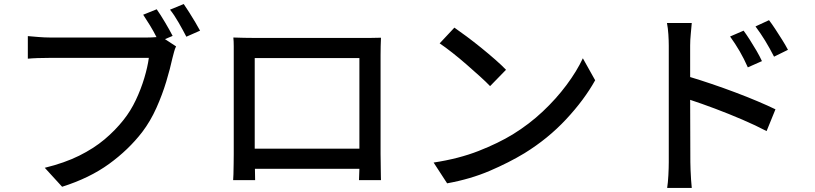

<svg xmlns="http://www.w3.org/2000/svg" viewBox="-20 -882 4040 952"><path d="M891 -862Q903 -845 918 -821Q933 -797 947.5 -773Q962 -749 972 -730L904 -700Q888 -731 866 -769.5Q844 -808 823 -834ZM853 -652Q847 -640 843 -624.5Q839 -609 835 -594Q824 -543 804.5 -478Q785 -413 755.5 -347Q726 -281 685 -227Q617 -139 520.5 -69Q424 1 288 44L202 -50Q300 -74 372.5 -110Q445 -146 498.5 -191Q552 -236 593 -288Q628 -332 653.5 -386Q679 -440 695.5 -495Q712 -550 718 -595Q703 -595 666 -595Q629 -595 579 -595Q529 -595 474.5 -595Q420 -595 369.5 -595Q319 -595 281 -595Q243 -595 226 -595Q195 -595 166.5 -594Q138 -593 118 -591V-703Q140 -701 171 -698.5Q202 -696 227 -696Q243 -696 281 -696Q319 -696 369.5 -696Q420 -696 474.5 -696Q529 -696 578 -696Q627 -696 663 -696Q699 -696 711 -696Q721 -696 732.5 -696.5Q744 -697 756 -698Q742 -726 724 -755.5Q706 -785 690 -809L757 -836Q776 -809 798.5 -771Q821 -733 836 -704L798 -688Z M1137 -696Q1167 -695 1191 -694.5Q1215 -694 1234 -694Q1249 -694 1290.5 -694Q1332 -694 1388.5 -694Q1445 -694 1506.5 -694Q1568 -694 1624 -694Q1680 -694 1721 -694Q1762 -694 1777 -694Q1794 -694 1819 -694Q1844 -694 1869 -695Q1868 -675 1867.5 -652.5Q1867 -630 1867 -609Q1867 -596 1867 -558Q1867 -520 1867 -468.5Q1867 -417 1867 -361Q1867 -305 1867 -254Q1867 -203 1867 -166.5Q1867 -130 1867 -118Q1867 -105 1867.5 -84.5Q1868 -64 1868 -43.5Q1868 -23 1868.5 -7.5Q1869 8 1869 11H1760L1762 -45H1244L1245 11H1136Q1137 6 1137.5 -17.5Q1138 -41 1138.5 -69.5Q1139 -98 1139 -118Q1139 -131 1139 -168Q1139 -205 1139 -256.5Q1139 -308 1139 -364.5Q1139 -421 1139 -472.5Q1139 -524 1139 -560.5Q1139 -597 1139 -609Q1139 -629 1139 -653Q1139 -677 1137 -696ZM1243 -145H1762V-594H1243Z M2233 -745Q2259 -727 2294 -701Q2329 -675 2366 -645Q2403 -615 2435.5 -586.5Q2468 -558 2489 -536L2410 -455Q2391 -475 2360 -503Q2329 -531 2293.5 -562Q2258 -593 2223 -620.5Q2188 -648 2160 -667ZM2130 -76Q2255 -95 2353 -133.5Q2451 -172 2523 -216Q2604 -266 2671 -329Q2738 -392 2789 -460.5Q2840 -529 2870 -593L2931 -484Q2877 -387 2787 -290.5Q2697 -194 2580 -122Q2504 -76 2408.5 -35Q2313 6 2197 27Z M3667 -730Q3681 -711 3698 -684.5Q3715 -658 3731 -630.5Q3747 -603 3758 -579L3688 -548Q3669 -591 3647.5 -628Q3626 -665 3600 -701ZM3793 -782Q3807 -764 3824 -738Q3841 -712 3858 -685Q3875 -658 3887 -635L3818 -601Q3796 -644 3774 -680Q3752 -716 3726 -751ZM3296 -78Q3296 -94 3296 -137Q3296 -180 3296 -238Q3296 -296 3296 -360Q3296 -424 3296 -483.5Q3296 -543 3296 -589Q3296 -635 3296 -656Q3296 -680 3294 -711.5Q3292 -743 3287 -768H3410Q3408 -743 3405 -713Q3402 -683 3402 -656V-500Q3452 -485 3509.5 -465.5Q3567 -446 3625.5 -424Q3684 -402 3736 -380Q3788 -358 3825 -340L3781 -232Q3728 -260 3660.5 -289Q3593 -318 3525 -343.5Q3457 -369 3402 -387L3403 -78Q3403 -63 3404 -39.5Q3405 -16 3406.5 8Q3408 32 3410 50H3288Q3292 24 3294 -13Q3296 -50 3296 -78Z"/></svg>

Font: Source Han Sans Medium
Style: Regular
Weight: 500
Designer: Ryoko NISHIZUKA Ë•øÂ°öÊ∂ºÂ≠ê (kana, bopomofo & ideographs); Paul D. Hunt (Latin, Greek & Cyrillic); Sandoll Communicatio
Foundry: Adobe
Version: Version 2.004;hotconv 1.0.118;makeotfexe 2.5.65603